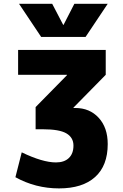

<svg xmlns="http://www.w3.org/2000/svg" viewBox="-20 -790 666 1040"><path d="M63.5 169.9 97.7 35.2Q210.9 89.8 283.2 89.8Q328.1 89.8 353 65.9Q377.9 42 377.9 -1.5Q377.9 -44.9 339.8 -67.4Q301.8 -89.8 212.9 -89.8H172.9V-210L342.8 -382.8V-384.8H78.1V-519.5H552.7V-384.8L377.9 -207V-205.1H387.7Q465.8 -205.1 514.6 -151.9Q563.5 -98.6 563.5 -9.8Q563.5 107.4 495.1 168.9Q426.8 230.5 299.8 230.5Q172.9 230.5 63.5 169.9ZM83 -769.5H262.7L322.3 -655.3H324.2L382.8 -769.5H563.5L443.4 -589.8H203.1Z"/></svg>

Font: GenEi M Gothic v2 Black
Style: Regular
Weight: 900
Version: Version 2.0